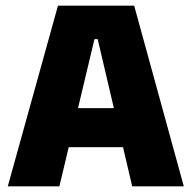

<svg xmlns="http://www.w3.org/2000/svg" viewBox="-20 -659 678 679"><path d="M7.5 0 185 -639H454.5L630 0H447.5L325.5 -520.5H314L190 0ZM175 -138.5V-276.5H461.5V-138.5Z"/></svg>

Font: Anek Gurmukhi ExtraBold
Style: Regular
Weight: 800
Designer: Sarang Kulkarni (Gurmukhi), Yesha Goshar (Latin)
Foundry: Ek Type
Version: Version 1.003